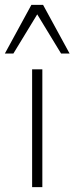

<svg xmlns="http://www.w3.org/2000/svg" viewBox="-47 -769 306 789"><path d="M85 0V-484H127V0ZM-27 -549 82 -749H130L239 -549H204L106 -710L8 -549Z"/></svg>

Font: Nunito Sans ExtraLight
Style: Regular
Weight: 200
Designer: Vernon Adams
Foundry: Vernon Adams
Version: Version 3.006; ttfautohint (v1.8.3)